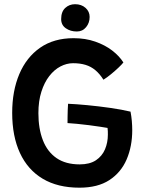

<svg xmlns="http://www.w3.org/2000/svg" viewBox="-20 -846 678 890"><path d="M348.5 24Q247.5 24 178 -17.5Q108.5 -59 72.5 -136.8Q36.5 -214.5 36.5 -323Q36.5 -424.5 69.5 -502.5Q102.5 -580.5 166 -624.8Q229.5 -669 321 -669Q376 -669 421.2 -653.2Q466.5 -637.5 499.8 -612Q533 -586.5 552 -556.5Q545.5 -548 529.8 -533Q514 -518 495.2 -502.5Q476.5 -487 459.5 -476.5Q442.5 -503.5 422.2 -520.5Q402 -537.5 376.8 -545.2Q351.5 -553 318.5 -553Q289 -553 260.2 -538Q231.5 -523 208.5 -493.5Q185.5 -464 171.8 -420.8Q158 -377.5 158 -321.5Q158 -249.5 178.8 -196Q199.5 -142.5 242 -113.2Q284.5 -84 349.5 -84Q396 -84 424.8 -103.2Q453.5 -122.5 466.8 -154Q480 -185.5 480 -221.5Q480 -229.5 479.8 -237.8Q479.5 -246 478.5 -253Q468 -255 444.5 -258.5Q421 -262 392.2 -265.8Q363.5 -269.5 336.8 -272Q310 -274.5 293 -275.5Q293 -286 293.2 -303Q293.5 -320 294 -337Q294.5 -354 295.5 -365Q332.5 -363.5 385 -358.5Q437.5 -353.5 491.5 -345.8Q545.5 -338 585 -328.5Q589 -308.5 591 -285.8Q593 -263 593 -243Q593 -167.5 567 -107Q541 -46.5 487 -11.2Q433 24 348.5 24ZM328 -826.5Q357.5 -826.5 376.5 -809.5Q395.5 -792.5 395.5 -767.5Q395.5 -740 379 -720Q362.5 -700 336 -700Q306.5 -700 285 -715Q263.5 -730 263.5 -757.5Q263.5 -791.5 282.2 -809Q301 -826.5 328 -826.5Z"/></svg>

Font: Grandstander Thin Medium
Style: Regular
Weight: 500
Version: Version 1.200